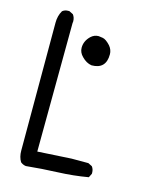

<svg xmlns="http://www.w3.org/2000/svg" viewBox="-118 -869 736 939"><g transform="rotate(15 250.0 -399.5)"><path d="M105 -6Q90 -8 78 -18Q64 -41 64 -73V-721Q64 -756 80 -783Q92 -793 109 -793H115L135 -783Q146 -769 146 -749L145 -740L141 -89L312 -99H397L417 -89Q427 -76 427 -59V-53L417 -33Q343 -20 263.5 -17Q184 -14 105 -6ZM288 -565Q261 -569 238 -593Q219 -612 219 -636Q219 -670 246 -696Q263 -712 285 -712Q290 -712 306.5 -709Q323 -706 345 -682Q361 -663 361 -640Q361 -565 288 -565Z"/></g></svg>

Font: Xiaolai Mono SC
Style: Regular
Weight: 400
Monospace: yes
Designer: LXGW / Nozomi Seto
Version: Version 3.113;September 30, 2024